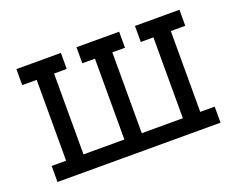

<svg xmlns="http://www.w3.org/2000/svg" viewBox="-87 -649 985 799"><g transform="rotate(-20 406.0 -250.0)"><path d="M703 -429V-71H767V0H45V-71H109V-429H45V-500H242V-429H186V-71H367V-429H311V-500H500V-429H444V-71H626V-429H570V-500H767V-429Z"/></g></svg>

Font: Kelly Slab
Style: Regular
Weight: 400
Designer: Denis Masharov
Foundry: Denis Masharov
Version: Version 1.001